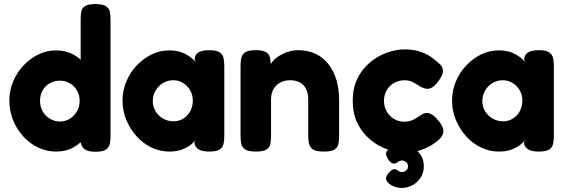

<svg xmlns="http://www.w3.org/2000/svg" viewBox="-20 -738 2785 945"><path d="M255 8Q210 8 168.5 -11.5Q127 -31 95 -66Q63 -101 44.5 -146.5Q26 -192 26 -243Q26 -292 44.5 -336.5Q63 -381 95.5 -415.5Q128 -450 169 -470Q210 -490 255 -490Q303 -490 339.5 -470.5Q376 -451 401 -417Q426 -383 438.5 -338Q451 -293 452 -244Q453 -193 440.5 -148Q428 -103 403 -68Q378 -33 341.5 -12.5Q305 8 255 8ZM275 -140Q302 -140 323.5 -153.5Q345 -167 358.5 -190Q372 -213 372 -241Q372 -270 359 -292.5Q346 -315 324 -328Q302 -341 274 -341Q247 -341 224.5 -328Q202 -315 189.5 -292.5Q177 -270 177 -241Q177 -213 190 -190Q203 -167 226 -153.5Q249 -140 275 -140ZM450 9Q416 9 399 -2Q382 -13 377 -36V-642Q377 -661 379.5 -678.5Q382 -696 397 -707Q412 -718 449 -718Q486 -718 501.5 -707.5Q517 -697 520.5 -680Q524 -663 524 -643V-67Q524 -48 520.5 -30.5Q517 -13 501.5 -2Q486 9 450 9Z M1009 8Q972 8 954.5 -5Q937 -18 937 -37L947 -54Q941 -44 924 -29.5Q907 -15 880 -3.5Q853 8 813 8Q767 8 725.5 -12Q684 -32 652 -67.5Q620 -103 601.5 -148Q583 -193 583 -243Q583 -292 601.5 -336.5Q620 -381 652.5 -415.5Q685 -450 726 -470Q767 -490 813 -490Q850 -490 876 -479.5Q902 -469 919.5 -455Q937 -441 946 -428L938 -442Q937 -466 954.5 -478.5Q972 -491 1010 -491Q1046 -491 1061.5 -480Q1077 -469 1080.5 -451Q1084 -433 1084 -413V-68Q1084 -49 1080.5 -31Q1077 -13 1061.5 -2.5Q1046 8 1009 8ZM835 -141Q861 -141 882.5 -154.5Q904 -168 916.5 -191Q929 -214 929 -242Q929 -271 916 -293.5Q903 -316 881 -329.5Q859 -343 833 -343Q804 -343 781.5 -329Q759 -315 745.5 -292Q732 -269 732 -240Q732 -213 745.5 -190.5Q759 -168 782.5 -154.5Q806 -141 835 -141Z M1239 8Q1202 8 1186.5 -2.5Q1171 -13 1167.5 -30.5Q1164 -48 1164 -67V-419Q1164 -438 1168 -454.5Q1172 -471 1187.5 -481Q1203 -491 1240 -491Q1272 -491 1287 -482.5Q1302 -474 1306.5 -462Q1311 -450 1311 -439.5Q1311 -429 1313 -425L1307 -406Q1309 -421 1322.5 -436.5Q1336 -452 1356.5 -464.5Q1377 -477 1400.5 -484Q1424 -491 1447 -491Q1495 -491 1532.5 -473.5Q1570 -456 1596 -423Q1622 -390 1635.5 -345.5Q1649 -301 1649 -248V-66Q1649 -47 1645.5 -29.5Q1642 -12 1626.5 -2Q1611 8 1574 8Q1536 8 1520.5 -2.5Q1505 -13 1501 -30.5Q1497 -48 1497 -67V-248Q1497 -278 1487 -299Q1477 -320 1457 -331.5Q1437 -343 1408 -343Q1379 -343 1358 -331Q1337 -319 1325.5 -298Q1314 -277 1314 -248V-66Q1314 -47 1310.5 -29.5Q1307 -12 1291.5 -2Q1276 8 1239 8Z M1974 13Q1930 13 1884.5 -3.5Q1839 -20 1800.5 -52.5Q1762 -85 1739 -132.5Q1716 -180 1716 -242Q1716 -304 1739 -351Q1762 -398 1800 -430Q1838 -462 1883.5 -478.5Q1929 -495 1972 -495Q2009 -495 2038.5 -486.5Q2068 -478 2088.5 -466Q2109 -454 2118 -445Q2135 -432 2148 -419Q2161 -406 2160 -385Q2159 -374 2153 -362.5Q2147 -351 2138 -339Q2108 -297 2078 -301Q2063 -304 2050.5 -311Q2038 -318 2026.5 -325.5Q2015 -333 2002 -338Q1989 -343 1972 -343Q1943 -343 1920 -330Q1897 -317 1883.5 -294Q1870 -271 1870 -241Q1870 -212 1883.5 -189Q1897 -166 1919.5 -152.5Q1942 -139 1970 -139Q1987 -139 1999.5 -143Q2012 -147 2021 -152.5Q2030 -158 2035 -161Q2047 -169 2058 -175.5Q2069 -182 2081 -182Q2095 -182 2110 -171.5Q2125 -161 2143 -138Q2159 -117 2161.5 -99Q2164 -81 2153 -65Q2142 -49 2119 -34Q2111 -27 2090.5 -16Q2070 -5 2040.5 4Q2011 13 1974 13ZM1958 187Q1931 187 1907 174Q1883 161 1880 142Q1880 129 1890 117Q1900 105 1907 100Q1914 95 1921 95Q1932 95 1939.5 102Q1947 109 1960 109Q1968 109 1978 102Q1988 95 1988 81Q1988 66 1978 59Q1968 52 1959 52Q1947 52 1938 59.5Q1929 67 1919 67Q1909 67 1901.5 59.5Q1894 52 1889 44Q1885 36 1882.5 30.5Q1880 25 1880 19Q1880 7 1893 -3.5Q1906 -14 1924 -19.5Q1942 -25 1959 -25Q1983 -25 2007.5 -13Q2032 -1 2049 22Q2066 45 2066 80Q2066 111 2051 135Q2036 159 2011 173Q1986 187 1958 187Z M2631 8Q2594 8 2576.5 -5Q2559 -18 2559 -37L2569 -54Q2563 -44 2546 -29.5Q2529 -15 2502 -3.5Q2475 8 2435 8Q2389 8 2347.5 -12Q2306 -32 2274 -67.5Q2242 -103 2223.5 -148Q2205 -193 2205 -243Q2205 -292 2223.5 -336.5Q2242 -381 2274.5 -415.5Q2307 -450 2348 -470Q2389 -490 2435 -490Q2472 -490 2498 -479.5Q2524 -469 2541.5 -455Q2559 -441 2568 -428L2560 -442Q2559 -466 2576.5 -478.5Q2594 -491 2632 -491Q2668 -491 2683.5 -480Q2699 -469 2702.5 -451Q2706 -433 2706 -413V-68Q2706 -49 2702.5 -31Q2699 -13 2683.5 -2.5Q2668 8 2631 8ZM2457 -141Q2483 -141 2504.5 -154.5Q2526 -168 2538.5 -191Q2551 -214 2551 -242Q2551 -271 2538 -293.5Q2525 -316 2503 -329.5Q2481 -343 2455 -343Q2426 -343 2403.5 -329Q2381 -315 2367.5 -292Q2354 -269 2354 -240Q2354 -213 2367.5 -190.5Q2381 -168 2404.5 -154.5Q2428 -141 2457 -141Z"/></svg>

Font: Fredoka Light SemiBold
Style: Regular
Weight: 600
Version: Version 2.001